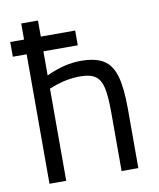

<svg xmlns="http://www.w3.org/2000/svg" viewBox="-81 -782 700 847"><g transform="rotate(-10 268.5 -359.0)"><path d="M72 -580H10V-646H72V-718H147V-646H301V-580H147V-472Q228 -510 301 -510Q368 -510 404 -487Q440 -464 455 -411.5Q470 -359 470 -264V0H395V-262Q395 -335 386.5 -373Q378 -411 355 -427Q332 -443 288 -443Q226 -443 166 -420L147 -413V0H72Z"/></g></svg>

Font: Cairo
Style: Regular
Weight: 400
Designer: Mohamed Gaber, the designers of Titillium
Foundry: Kief Type Foundry
Version: Version 2.009; ttfautohint (v1.5.33-1714) -l 8 -r 50 -G 200 